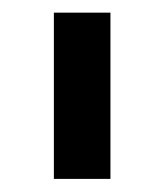

<svg xmlns="http://www.w3.org/2000/svg" viewBox="-20 -747 257 299"><path d="M152 -727.3V-468.4H63.9V-727.3Z"/></svg>

Font: InterMG Medium
Style: Regular
Weight: 500
Designer: Rasmus Andersson
Foundry: rsms
Version: Version 3.019;December 26, 2023;FontCreator 15.0.0.2955 64-b